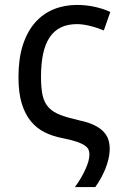

<svg xmlns="http://www.w3.org/2000/svg" viewBox="-20 -566 495 782"><path d="M147 -252.9Q147 -206.1 153.8 -176.5Q160.6 -147 178.5 -127.9Q196.3 -108.9 227.1 -97.4Q257.8 -85.9 305.2 -75.2Q339.8 -67.9 363 -56.6Q386.2 -45.4 400.4 -31Q414.6 -16.6 420.7 1Q426.8 18.6 426.8 39.1Q426.8 61 421.6 82.5Q416.5 104 408.2 124Q399.9 144 389.4 162.4Q378.9 180.7 368.2 195.8H285.2Q296.9 180.2 307.4 162.6Q317.9 145 326.2 127.4Q334.5 109.9 339.4 93.5Q344.2 77.1 344.2 63Q344.2 53.2 340.8 44.2Q337.4 35.2 325.7 26.9Q314 18.6 291.7 11Q269.5 3.4 231.9 -3.9Q194.3 -11.2 162.1 -27.1Q129.9 -43 106 -71.8Q82 -100.6 68.6 -144.5Q55.2 -188.5 55.2 -252Q55.2 -327.1 73 -382.3Q90.8 -437.5 122.8 -473.9Q154.8 -510.3 198.5 -528.1Q242.2 -545.9 293.9 -545.9Q332 -545.9 368.4 -537.6Q404.8 -529.3 429.2 -517.1L402.8 -441.9Q391.6 -446.8 377.9 -451.4Q364.3 -456.1 349.6 -459.7Q335 -463.4 320.8 -465.6Q306.6 -467.8 293.9 -467.8Q254.9 -467.8 227.1 -453.9Q199.2 -439.9 181.4 -412.6Q163.6 -385.3 155.3 -345.2Q147 -305.2 147 -252.9Z"/></svg>

Font: WenQuanYi Micro Hei
Style: Regular
Weight: 400
Foundry: Ascender Corporation
Version: Version 0.2.0-beta